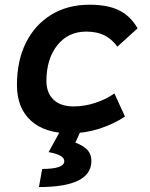

<svg xmlns="http://www.w3.org/2000/svg" viewBox="-20 -547 626 802"><path d="M287.1 -102.5Q333.5 -102.5 378.4 -117.4Q423.3 -132.3 458 -156.7L502 -60.1Q455.1 -28.8 395.3 -9.5Q335.4 9.8 272.9 9.8Q167 9.8 108.9 -43.2Q50.8 -96.2 50.8 -191.9Q50.8 -293.5 88.4 -368.7Q126 -443.8 194.3 -485.6Q262.7 -527.3 354 -527.3Q429.7 -527.3 477.3 -503.9Q524.9 -480.5 554.7 -428.7L470.2 -352.1Q445.8 -385.3 414.8 -400.1Q383.8 -415 340.3 -415Q265.1 -415 219.7 -358.4Q174.3 -301.8 173.8 -208.5Q174.3 -158.2 203.9 -130.4Q233.4 -102.5 287.1 -102.5ZM142.6 234.4 156.2 158.7Q248.5 158.7 248.5 126Q248.5 100.1 183.1 88.4L244.6 -23.9L316.4 1L294.9 48.8Q328.1 61 345 79.1Q361.8 97.2 361.8 125Q361.8 234.4 142.6 234.4Z"/></svg>

Font: Cascadia Code NF SemiBold
Style: Italic
Weight: 600
Italic angle: -10°
Monospace: yes
Designer: Aaron Bell
Foundry: Saja Typeworks
Version: Version 2404.023; ttfautohint (v1.8.4)